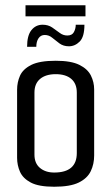

<svg xmlns="http://www.w3.org/2000/svg" viewBox="-20 -706 423 730"><path d="M186 4Q127 4 97 -12Q67 -28 56 -53Q45 -78 45 -106V-365Q45 -393 56 -418Q67 -443 98.5 -459Q130 -475 192 -475Q250 -475 281.5 -459.5Q313 -444 325.5 -419Q338 -394 338 -366V-115Q338 -82 325 -55Q312 -28 279.5 -12Q247 4 186 4ZM186 -50Q272 -50 272 -124V-354Q272 -388 251 -406Q230 -424 192 -424Q154 -424 132.5 -406Q111 -388 111 -354V-118Q111 -85 132 -67.5Q153 -50 186 -50ZM83 -528Q83 -571 99.5 -591.5Q116 -612 142 -612Q163 -612 178.5 -601.5Q194 -591 207 -581Q220 -571 236 -571Q254 -571 261 -584Q268 -597 268 -612H301Q301 -566 283 -548Q265 -530 242 -530Q221 -530 206 -541Q191 -552 178.5 -562.5Q166 -573 150 -573Q135 -573 126.5 -560.5Q118 -548 118 -528ZM77 -644V-686H305V-644Z"/></svg>

Font: Smooch Sans Medium
Style: Regular
Weight: 500
Designer: Robert E. Leuschke
Foundry: Robert E. Leuschke
Version: Version 1.010; ttfautohint (v1.8.3)